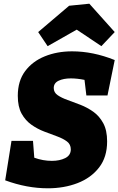

<svg xmlns="http://www.w3.org/2000/svg" viewBox="-20 -1001 639 1036"><path d="M238 15Q125 15 8 -28L42 -241H158L165 -150Q212 -133 260 -133Q302 -133 332 -148Q362 -163 362 -195Q362 -222 341.5 -237.5Q321 -253 288.5 -265Q256 -277 219 -291Q182 -305 149.5 -328Q117 -351 96.5 -388Q76 -425 76 -484Q76 -564 115.5 -617Q155 -670 221.5 -697Q288 -724 369 -724Q482 -724 599 -677L560 -486H446L436 -570Q396 -578 362 -578Q323 -578 296.5 -565.5Q270 -553 270 -526Q270 -502 291 -487.5Q312 -473 344.5 -461.5Q377 -450 414 -435.5Q451 -421 483.5 -398Q516 -375 537 -336.5Q558 -298 558 -238Q558 -153 514.5 -97Q471 -41 398.5 -13Q326 15 238 15ZM237 -752 186 -828 353 -970 462 -981 599 -828 527 -752 394 -841Z"/></svg>

Font: Bitter Black
Style: Italic
Weight: 900
Italic angle: -9°
Designer: Sol Matas, and Bitter project Authors
Foundry: Sol Matas
Version: Version 2.001